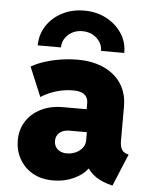

<svg xmlns="http://www.w3.org/2000/svg" viewBox="-54 -801 670 853"><g transform="rotate(5 281.0 -374.0)"><path d="M213.9 7.8Q160.6 7.8 122.3 -14.6Q84 -37.1 63.5 -74.5Q43 -111.8 43 -156.2Q43 -203.6 66.4 -240.7Q89.8 -277.8 132.1 -299.1Q174.3 -320.3 231.4 -320.3H362.3V-218.8H268.6Q250.5 -218.8 236.8 -212.6Q223.1 -206.5 215.6 -195.1Q208 -183.6 208 -168Q208 -153.8 214.6 -142.3Q221.2 -130.9 234.1 -124Q247.1 -117.2 265.6 -117.2Q286.1 -117.2 304.4 -125.5Q322.8 -133.8 334.2 -148.4Q345.7 -163.1 345.7 -182.6V-250L335.9 -269.5V-345.7Q335.9 -361.3 330.8 -371.3Q325.7 -381.3 316.7 -387.5Q307.6 -393.6 294.9 -396Q282.2 -398.4 266.6 -398.4Q241.7 -398.4 216.3 -393.1Q190.9 -387.7 167.7 -378.2Q144.5 -368.7 126 -356.4L71.3 -487.3Q96.2 -502.4 130.6 -513.4Q165 -524.4 202.9 -530.3Q240.7 -536.1 276.4 -536.1Q344.7 -536.1 395 -512.9Q445.3 -489.7 472.7 -447.3Q500 -404.8 500 -347.7V-194.3Q500 -170.9 506.8 -157.7Q513.7 -144.5 527.3 -139.6L539.1 -135.7L479.5 7.8L459 2Q416 -10.7 389.4 -34.7Q362.8 -58.6 355.5 -87.9L398.4 -57.6H320.3L372.1 -68.4Q358.9 -38.6 314.2 -15.4Q269.5 7.8 213.9 7.8ZM287.1 -755.9Q341.8 -755.9 385.5 -733.2Q429.2 -710.4 455.1 -671.4Q481 -632.3 480.5 -584H377Q376.5 -617.7 350.6 -640.9Q324.7 -664.1 287.1 -664.1Q249.5 -664.1 224.1 -640.9Q198.7 -617.7 198.2 -584H94.7Q94.7 -632.3 120.1 -671.4Q145.5 -710.4 189.2 -733.2Q232.9 -755.9 287.1 -755.9Z"/></g></svg>

Font: Reddit Mono Black
Style: Regular
Weight: 900
Monospace: yes
Designer: Stephen Hutchings
Foundry: Reddit
Version: Version 1.014